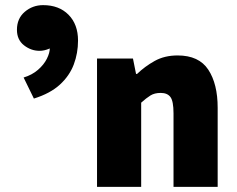

<svg xmlns="http://www.w3.org/2000/svg" viewBox="-20 -728 922 748"><path d="M112 -344 72 -426Q105 -436 128 -456Q151 -476 162.5 -499Q174 -522 174 -540Q174 -545 174 -548.5Q174 -552 174 -556H200Q190 -546 171 -538Q152 -530 134 -530Q101 -530 73.5 -551.5Q46 -573 46 -612Q46 -656 76.5 -682Q107 -708 148 -708Q210 -708 247 -670.5Q284 -633 284 -570Q284 -521 267.5 -477Q251 -433 213.5 -398.5Q176 -364 112 -344ZM358 0V-500H498L510 -440H514Q544 -469 582.5 -490.5Q621 -512 672 -512Q755 -512 791.5 -456.5Q828 -401 828 -308V0H656V-286Q656 -334 644 -350Q632 -366 606 -366Q582 -366 566 -356Q550 -346 530 -328V0Z"/></svg>

Font: Source Sans 3 ExtraLight Black
Style: Regular
Weight: 900
Version: Version 3.052;hotconv 1.1.0;makeotfexe 2.6.0